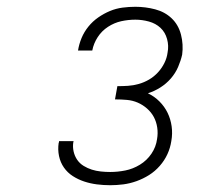

<svg xmlns="http://www.w3.org/2000/svg" viewBox="-20 -863 640 566"><path d="M305 -317Q285 -317 265.5 -319.5Q246 -322 228 -328Q210 -334 194.5 -344Q179 -354 168.5 -369Q158 -384 154 -403Q150 -422 153 -442Q154 -443 154 -444.5Q154 -446 154 -447H197Q197 -446 196.5 -445Q196 -444 196 -443Q194 -430 197 -416.5Q200 -403 207.5 -392Q215 -381 226.5 -374Q238 -367 250.5 -363Q263 -359 277 -357.5Q291 -356 305 -356Q327 -356 349.5 -360.5Q372 -365 392.5 -377.5Q413 -390 426.5 -410Q440 -430 443 -453Q446 -470 443.5 -487Q441 -504 433.5 -518Q426 -532 413.5 -543Q401 -554 386 -560.5Q371 -567 354 -568.5Q337 -570 319 -570L326 -609Q342 -609 357.5 -610Q373 -611 389 -615.5Q405 -620 419.5 -628.5Q434 -637 445.5 -649.5Q457 -662 464.5 -677Q472 -692 474 -708Q478 -728 472.5 -748Q467 -768 453 -781Q439 -794 419 -799.5Q399 -805 379 -805Q358 -805 337.5 -800.5Q317 -796 298.5 -784Q280 -772 268 -753.5Q256 -735 252 -714H210Q213 -733 220.5 -751Q228 -769 240.5 -784.5Q253 -800 269.5 -811.5Q286 -823 304 -830.5Q322 -838 341 -840.5Q360 -843 379 -843Q409 -843 437.5 -835.5Q466 -828 486 -809Q506 -790 513.5 -761Q521 -732 517 -702Q513 -684 505 -665.5Q497 -647 483.5 -631.5Q470 -616 452.5 -605Q435 -594 416 -588Q435 -579 450 -564Q465 -549 474 -530.5Q483 -512 486 -490.5Q489 -469 485 -447Q482 -427 473.5 -408.5Q465 -390 451 -374Q437 -358 419.5 -347Q402 -336 382.5 -329Q363 -322 343.5 -319.5Q324 -317 305 -317Z"/></svg>

Font: Iosevka Curly Slab XLtEx
Style: Italic
Weight: 200
Width: 7
Italic angle: -9°
Monospace: yes
Designer: Belleve Invis
Foundry: Belleve Invis
Version: Version 11.1.0; ttfautohint (v1.8.3)